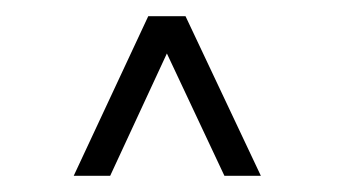

<svg xmlns="http://www.w3.org/2000/svg" viewBox="-20 -720 438 237"><path d="M302 -503 209 -700H163L71 -503H116L186 -654L257 -503Z"/></svg>

Font: Coconat
Style: Regular
Weight: 400
Designer: Sara Lavazza
Foundry: Collletttivo
Version: Version 1.000;Glyphs 3.2 (3217)